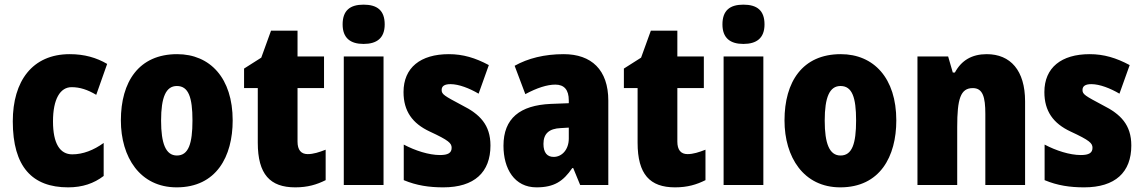

<svg xmlns="http://www.w3.org/2000/svg" viewBox="-20 -862 4915 826"><path d="M273 -56C335 -56 384 -73 426 -105V-247C383 -216 337 -198 291 -198C238 -198 208 -244 208 -340C208 -436 239 -487 288 -487C324 -487 357 -476 394 -454L441 -587C395 -614 343 -629 280 -629C119 -629 35 -513 35 -340C35 -144 119 -56 273 -56Z M981 -344C981 -526 884 -629 742 -629C577 -629 500 -510 500 -344C500 -186 582 -56 740 -56C911 -56 981 -189 981 -344ZM673 -343C673 -444 694 -492 741 -492C791 -492 808 -443 808 -344C808 -244 791 -193 741 -193C693 -193 673 -245 673 -343Z M1304 -199C1275 -199 1260 -217 1260 -253V-483H1374V-619H1260V-730H1146L1104 -614L1030 -567V-483H1089V-248C1089 -112 1142 -56 1250 -56C1304 -56 1343 -68 1381 -87V-218C1353 -207 1328 -199 1304 -199Z M1544 -842C1486 -842 1454 -817 1454 -757C1454 -698 1488 -673 1544 -673C1601 -673 1635 -698 1635 -757C1635 -817 1603 -842 1544 -842ZM1630 -619H1459V-66H1630Z M2090 -236C2090 -325 2044 -371 1968 -409C1891 -450 1880 -456 1880 -475C1880 -492 1893 -500 1918 -500C1954 -500 2000 -482 2039 -459L2083 -582C2025 -613 1972 -629 1911 -629C1789 -629 1716 -571 1716 -466C1716 -384 1754 -331 1829 -296C1911 -258 1923 -246 1923 -226C1923 -204 1907 -195 1873 -195C1825 -195 1766 -214 1717 -240V-87C1772 -64 1826 -56 1887 -56C2021 -56 2090 -121 2090 -236Z M2405 -629C2322 -629 2251 -611 2194 -579L2240 -457C2290 -484 2334 -498 2369 -498C2407 -498 2427 -476 2427 -430V-418L2349 -415C2217 -409 2146 -353 2146 -235C2146 -136 2193 -56 2288 -56C2364 -56 2403 -82 2442 -139H2446L2476 -66H2597V-429C2597 -562 2524 -629 2405 -629ZM2393 -311 2427 -313V-266C2427 -219 2398 -187 2362 -187C2334 -187 2318 -205 2318 -243C2318 -286 2341 -309 2393 -311Z M2938 -199C2909 -199 2894 -217 2894 -253V-483H3008V-619H2894V-730H2780L2738 -614L2664 -567V-483H2723V-248C2723 -112 2776 -56 2884 -56C2938 -56 2977 -68 3015 -87V-218C2987 -207 2962 -199 2938 -199Z M3178 -842C3120 -842 3088 -817 3088 -757C3088 -698 3122 -673 3178 -673C3235 -673 3269 -698 3269 -757C3269 -817 3237 -842 3178 -842ZM3264 -619H3093V-66H3264Z M3836 -344C3836 -526 3739 -629 3597 -629C3432 -629 3355 -510 3355 -344C3355 -186 3437 -56 3595 -56C3766 -56 3836 -189 3836 -344ZM3528 -343C3528 -444 3549 -492 3596 -492C3646 -492 3663 -443 3663 -344C3663 -244 3646 -193 3596 -193C3548 -193 3528 -245 3528 -343Z M4225 -629C4161 -629 4116 -602 4088 -550H4079L4059 -619H3927V-66H4098V-316C4098 -436 4112 -483 4165 -483C4208 -483 4219 -445 4219 -372V-66H4390V-426C4390 -559 4327 -629 4225 -629Z M4847 -236C4847 -325 4801 -371 4725 -409C4648 -450 4637 -456 4637 -475C4637 -492 4650 -500 4675 -500C4711 -500 4757 -482 4796 -459L4840 -582C4782 -613 4729 -629 4668 -629C4546 -629 4473 -571 4473 -466C4473 -384 4511 -331 4586 -296C4668 -258 4680 -246 4680 -226C4680 -204 4664 -195 4630 -195C4582 -195 4523 -214 4474 -240V-87C4529 -64 4583 -56 4644 -56C4778 -56 4847 -121 4847 -236Z"/></svg>

Font: Noto Sans Malayalam UI Condensed Black
Style: Regular
Weight: 900
Width: 3
Designer: Jelle Bosma - Monotype Design Team
Foundry: Monotype Imaging Inc.
Version: Version 2.104